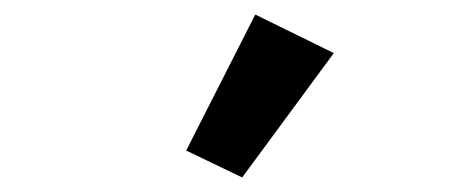

<svg xmlns="http://www.w3.org/2000/svg" viewBox="-20 -825 640 264"><path d="M313 -581 236 -618 331 -805 439 -752Z"/></svg>

Font: IBMPlexSans-SemiBold
Style: Regular
Weight: 600
Designer: Mike Abbink, Paul van der Laan, Pieter van Rosmalen
Foundry: Bold Monday
Version: Version 3.1